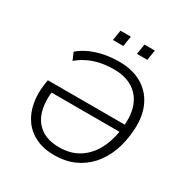

<svg xmlns="http://www.w3.org/2000/svg" viewBox="-199 -1049 1176 1219"><g transform="rotate(30 389.0 -439.5)"><path d="M365 8Q286 8 228.5 -20Q171 -48 136 -97.5Q101 -147 89 -213Q77 -279 88 -352L93 -384H680L672 -328H131L155 -353Q142 -264 160 -196Q178 -128 230 -89.5Q282 -51 368 -51Q456 -51 519 -94.5Q582 -138 617 -215.5Q652 -293 657 -393Q662 -474 636 -532.5Q610 -591 556 -622.5Q502 -654 423 -654Q372 -654 327 -645Q282 -636 243 -617.5Q204 -599 167 -569L144 -623Q179 -653 224 -673Q269 -693 321 -703Q373 -713 429 -713Q524 -713 592.5 -674Q661 -635 696 -562Q731 -489 725 -389Q720 -299 693 -226Q666 -153 619 -100.5Q572 -48 508 -20Q444 8 365 8ZM499 -812 511 -887H587L575 -812ZM323 -812 335 -887H411L399 -812Z"/></g></svg>

Font: Nunito Sans 10pt Light
Style: Italic
Weight: 300
Italic angle: -9°
Designer: Vernon Adams
Foundry: Vernon Adams
Version: Version 3.101;gftools[0.9.27]